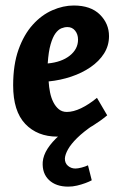

<svg xmlns="http://www.w3.org/2000/svg" viewBox="-20 -485 436 701"><path d="M189.1 13.8Q116.5 13.8 72.2 -32.6Q28 -79.1 28 -173.3Q28 -248.9 47.6 -303.9Q67.3 -358.9 99.5 -394.6Q131.7 -430.4 171.2 -447.6Q210.6 -464.9 249.2 -464.9Q311.2 -464.9 344.6 -431.9Q378 -398.9 378 -353.1Q378 -318.3 359.9 -289.7Q341.8 -261.2 310.6 -239.8Q279.5 -218.4 240 -205.2Q200.4 -191.9 157.6 -187.7Q158.8 -167.6 162.7 -147.9Q166.6 -128.1 174.8 -111.9Q183 -95.7 195 -86Q207 -76.3 224 -76.3Q247.6 -76.3 276 -89.8Q304.4 -103.4 334 -127.8L371.4 -63.9Q348 -44.4 319.5 -26.5Q291 -8.5 258.2 2.6Q225.3 13.8 189.1 13.8ZM154.2 -253.3Q205 -258.1 234.9 -282Q264.9 -305.9 264.9 -340.3Q264.9 -359.8 254.3 -373Q243.7 -386.2 226.2 -386.2Q215.5 -386.2 204 -381.6Q192.6 -376.9 182.5 -363.2Q172.4 -349.4 164.8 -323.2Q157.1 -296.9 154.2 -253.3ZM229.3 196.4Q184.3 196.4 158.9 172.2Q133.4 148 136 106.3Q138 82.2 153.8 57.6Q169.7 33 195.7 10Q221.7 -12.9 254 -29.8H322.9Q284.7 -4 261.6 18.8Q238.6 41.6 228.3 60.3Q217.9 78.9 216.9 93.3Q216.5 110.5 228.1 120.4Q239.8 130.3 255.2 130.3Q264.3 130.3 278.1 126.7Q291.9 123.1 301.2 118.5L315 173.2Q306 178.2 291.7 183.5Q277.3 188.8 261.3 192.6Q245.2 196.4 229.3 196.4Z"/></svg>

Font: Ancizar Sans Thin
Style: Italic
Weight: 100
Italic angle: -4°
Designer: Cesar Puertas, Viviana Monsalve, Julian Moncada, Julian Prieto, Jose Castro, Mariel Hernandez, Felipe Aragon, Sara Alarc
Version: Version 8.100